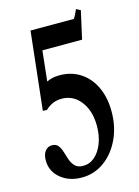

<svg xmlns="http://www.w3.org/2000/svg" viewBox="-121 -860 679 939"><g transform="rotate(-15 218.5 -391.0)"><path d="M175 10.5Q110 10.5 67.5 -25.5Q25 -61.5 25 -116Q25 -145.5 38.2 -162.8Q51.5 -180 73 -180Q94 -180 104.5 -166.2Q115 -152.5 121 -132Q127 -111.5 134.2 -91Q141.5 -70.5 155.5 -56.8Q169.5 -43 196 -43Q229 -43 254.8 -65.5Q280.5 -88 295.5 -127Q310.5 -166 310.5 -215Q310.5 -291 273.5 -339.2Q236.5 -387.5 177.5 -387.5Q130 -387.5 94.5 -353L74 -354L117.5 -749H337Q346 -761.5 359.5 -793L381 -781.5L349.5 -640.5H148.5L132 -487Q148.5 -495 164.2 -498Q180 -501 197.5 -501Q257.5 -501 302.8 -471.2Q348 -441.5 373 -388.2Q398 -335 398 -265Q398 -187 368.5 -124.8Q339 -62.5 288.5 -26Q238 10.5 175 10.5Z"/></g></svg>

Font: Libre Caslon Condensed Medium
Style: Regular
Weight: 500
Designer: Pablo Impallari, Rodrigo Fuenzalida, Katja Schimmel, Ertekin Erdin
Foundry: Pablo Impallari, Rodrigo Fuenzalida
Version: Version 2.000; ttfautohint (v1.8.4.7-5d5b);gftools[0.9.33]